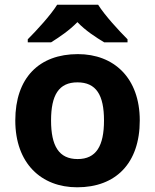

<svg xmlns="http://www.w3.org/2000/svg" viewBox="-20 -786 659 816"><path d="M397 -766H223C195 -721 135 -656 98 -619V-606H197C232 -628 274 -656 309 -692C343 -656 388 -627 423 -606H522V-619C486 -655 425 -721 397 -766ZM574 -274C574 -455 464 -556 311 -556C146 -556 45 -455 45 -274C45 -92 155 10 308 10C472 10 574 -92 574 -274ZM197 -274C197 -382 230 -436 309 -436C389 -436 422 -382 422 -274C422 -166 389 -110 310 -110C230 -110 197 -166 197 -274Z"/></svg>

Font: Noto Sans Malayalam
Style: Bold
Weight: 700
Designer: Jelle Bosma - Monotype Design Team
Foundry: Monotype Imaging Inc.
Version: Version 2.104